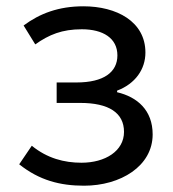

<svg xmlns="http://www.w3.org/2000/svg" viewBox="-20 -577 550 610"><path d="M247 13C363 13 465 -49 465 -150C465 -227 416 -269 352 -284V-289C410 -311 442 -357 442 -410C442 -509 350 -557 245 -557C166 -557 106 -534 55 -496L92 -436C136 -467 177 -484 240 -484C307 -484 353 -456 353 -401C353 -348 310 -315 223 -315H160V-250H235C325 -250 374 -219 374 -158C374 -97 314 -60 239 -60C184 -60 130 -74 81 -114L41 -55C105 -4 171 13 247 13Z"/></svg>

Font: GenYoGothic2 TW R
Style: Regular
Weight: 400
Version: Version 2.100;PS 2.1;hotconv 16.6.51;makeotf.lib2.5.65220 DE